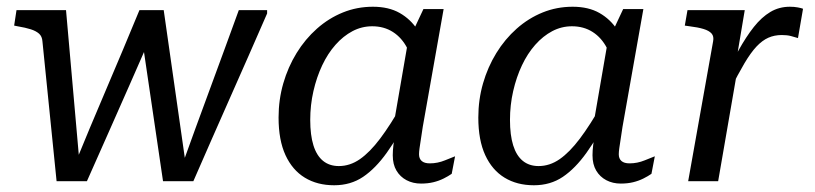

<svg xmlns="http://www.w3.org/2000/svg" viewBox="-20 -538 2419 570"><path d="M238 0H148L106 -415Q105 -430 96 -438Q87 -446 71.5 -451Q56 -456 32 -460L22 -462L29 -508H176L218 -32L198 -40Q222 -99 246.5 -157.5Q271 -216 296 -274.5Q321 -333 345.5 -391.5Q370 -450 394 -508H466L534 -32L518 -40Q539 -99 560.5 -157.5Q582 -216 603.5 -274.5Q625 -333 646.5 -391.5Q668 -450 689 -508H773V-498Q746 -436 718.5 -373.5Q691 -311 663.5 -249Q636 -187 608.5 -124.5Q581 -62 554 0H464L403 -414L427 -428Q396 -357 364.5 -285.5Q333 -214 301.5 -143Q270 -72 238 0Z M1250 -377 1209 -321Q1205 -364 1189 -395Q1173 -426 1146.5 -443Q1120 -460 1085 -460Q1054 -460 1026.5 -445.5Q999 -431 976 -405Q953 -379 936.5 -344Q920 -309 910.5 -267.5Q901 -226 901 -182Q901 -137 910.5 -106.5Q920 -76 939 -60.5Q958 -45 986 -45Q1019 -45 1048.5 -65.5Q1078 -86 1108.5 -126.5Q1139 -167 1173 -227L1197 -199Q1162 -132 1128.5 -85Q1095 -38 1058 -13Q1021 12 972 12Q922 12 885 -10.5Q848 -33 827.5 -77.5Q807 -122 807 -189Q807 -242 821 -290.5Q835 -339 860.5 -380.5Q886 -422 921 -453Q956 -484 998 -501Q1040 -518 1087 -518Q1134 -518 1166.5 -499.5Q1199 -481 1219.5 -449.5Q1240 -418 1250 -377ZM1297 -511 1235 -161Q1232 -140 1229.5 -124.5Q1227 -109 1225.5 -98Q1224 -87 1224 -80Q1224 -67 1232 -60Q1240 -53 1256 -53Q1279 -53 1301 -62Q1323 -71 1331 -74L1321 -22Q1311 -15 1297 -8Q1283 -1 1266.5 3Q1250 7 1230 7Q1206 7 1187 -3Q1168 -13 1157 -31.5Q1146 -50 1146 -77Q1146 -91 1148 -107.5Q1150 -124 1155 -152L1141 -124L1193 -425L1199 -430L1237 -511Z M1843 -377 1802 -321Q1798 -364 1782 -395Q1766 -426 1739.5 -443Q1713 -460 1678 -460Q1647 -460 1619.5 -445.5Q1592 -431 1569 -405Q1546 -379 1529.5 -344Q1513 -309 1503.5 -267.5Q1494 -226 1494 -182Q1494 -137 1503.5 -106.5Q1513 -76 1532 -60.5Q1551 -45 1579 -45Q1612 -45 1641.5 -65.5Q1671 -86 1701.5 -126.5Q1732 -167 1766 -227L1790 -199Q1755 -132 1721.5 -85Q1688 -38 1651 -13Q1614 12 1565 12Q1515 12 1478 -10.5Q1441 -33 1420.5 -77.5Q1400 -122 1400 -189Q1400 -242 1414 -290.5Q1428 -339 1453.5 -380.5Q1479 -422 1514 -453Q1549 -484 1591 -501Q1633 -518 1680 -518Q1727 -518 1759.5 -499.5Q1792 -481 1812.5 -449.5Q1833 -418 1843 -377ZM1890 -511 1828 -161Q1825 -140 1822.5 -124.5Q1820 -109 1818.5 -98Q1817 -87 1817 -80Q1817 -67 1825 -60Q1833 -53 1849 -53Q1872 -53 1894 -62Q1916 -71 1924 -74L1914 -22Q1904 -15 1890 -8Q1876 -1 1859.5 3Q1843 7 1823 7Q1799 7 1780 -3Q1761 -13 1750 -31.5Q1739 -50 1739 -77Q1739 -91 1741 -107.5Q1743 -124 1748 -152L1734 -124L1786 -425L1792 -430L1830 -511Z M2023 0H2112L2175 -364L2167 -365L2191 -508H2021L2013 -462L2027 -460Q2052 -457 2068.5 -452Q2085 -447 2092.5 -438.5Q2100 -430 2097 -415ZM2364 -512Q2359 -514 2348.5 -516Q2338 -518 2325 -518Q2293 -518 2267 -502.5Q2241 -487 2218 -458Q2195 -429 2172 -387.5Q2149 -346 2124 -293L2147 -270Q2171 -318 2190 -350Q2209 -382 2226 -400Q2243 -418 2261 -426Q2279 -434 2301 -434Q2317 -434 2328 -431Q2339 -428 2349 -425Z"/></svg>

Font: Roboto Serif 20pt
Style: Italic
Weight: 400
Italic angle: -10°
Designer: Greg Gazdowicz
Foundry: Commercial Type
Version: Version 1.008